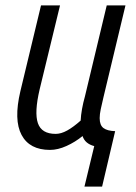

<svg xmlns="http://www.w3.org/2000/svg" viewBox="-20 -542 500 707"><path d="M291 145 327 -4Q293 -13 284 -41Q257 -19 225 -4.5Q193 10 164 10Q89 10 59.5 -45Q30 -100 55 -206L131 -522H201L126 -213Q106 -128 119.5 -88.5Q133 -49 185 -49Q205 -49 227.5 -61.5Q250 -74 277 -98Q278 -118 282 -140.5Q286 -163 293 -188L373 -522H442L361 -184Q355 -159 351 -140Q347 -121 347 -107Q347 -81 361 -70.5Q375 -60 404 -59L356 145Z"/></svg>

Font: Ubuntu Sans Condensed
Style: Italic
Weight: 400
Width: 3
Italic angle: -13.5°
Designer: Dalton Maag Ltd
Foundry: Dalton Maag Ltd
Version: Version 1.006; ttfautohint (v1.8.4.7-5d5b)